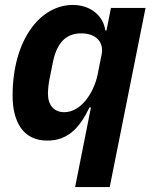

<svg xmlns="http://www.w3.org/2000/svg" viewBox="-20 -557 623 777"><path d="M284 200H424L569 -525H429L411 -434H406C399 -491 348 -537 275 -537C141 -537 31 -393 31 -170C31 -65 73 12 171 12C253 12 301 -37 342 -122H348ZM240 -103C199 -103 174 -131 174 -178C174 -194 177 -221 180 -235L194 -305C210 -384 247 -422 309 -422C367 -422 402 -388 391 -335L375 -255C367 -216 349 -178 327 -151C306 -125 276 -103 240 -103Z"/></svg>

Font: LVC Sans
Style: Bold Italic
Weight: 700
Italic angle: -11.31°
Designer: Mike Abbink, Paul van der Laan, Pieter van Rosmalen
Foundry: Bold Monday
Version: Version 3.0